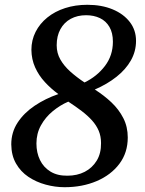

<svg xmlns="http://www.w3.org/2000/svg" viewBox="-20 -771 606 801"><path d="M249.5 10Q210 10 170.5 -0.8Q131 -11.5 98.5 -33.2Q66 -55 46.8 -88.8Q27.5 -122.5 27 -168.5Q27 -219 53.5 -259.5Q80 -300 124.8 -330Q169.5 -360 223.5 -378.5Q192.5 -401 167 -428.8Q141.5 -456.5 126.5 -490Q111.5 -523.5 111 -563Q111 -603.5 128.5 -638Q146 -672.5 177.5 -698Q209 -723.5 251.5 -737.2Q294 -751 344.5 -751Q404 -751 449.8 -732Q495.5 -713 521.5 -679.2Q547.5 -645.5 547.5 -600.5Q547.5 -557 526.2 -519.2Q505 -481.5 466.2 -450.8Q427.5 -420 375.5 -397.5Q413.5 -373.5 444.8 -344Q476 -314.5 494.5 -278.2Q513 -242 513 -197.5Q513 -134 478 -87.5Q443 -41 383.2 -15.5Q323.5 10 249.5 10ZM332.5 -427Q384.5 -452 417.8 -495.8Q451 -539.5 451 -597Q451 -634 436.5 -658.8Q422 -683.5 396.8 -695.5Q371.5 -707.5 339 -707.5Q303 -707.5 275.2 -692.5Q247.5 -677.5 232 -649.2Q216.5 -621 216.5 -582Q216.5 -549.5 231.8 -522.8Q247 -496 273.2 -472.5Q299.5 -449 332.5 -427ZM261 -38Q302 -38 333.5 -54.2Q365 -70.5 383.5 -100.8Q402 -131 401.5 -174Q401.5 -202.5 391.8 -225.5Q382 -248.5 363.8 -268.8Q345.5 -289 320.5 -308Q295.5 -327 265 -347Q231 -332.5 200.2 -307.2Q169.5 -282 150.8 -248Q132 -214 132 -172.5Q132 -134 146.8 -103.5Q161.5 -73 190.5 -55.2Q219.5 -37.5 261 -38Z"/></svg>

Font: Merriweather 36pt Medium
Style: Italic
Weight: 500
Italic angle: -7.8°
Version: Version 2.101